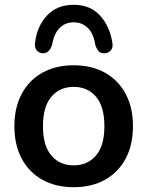

<svg xmlns="http://www.w3.org/2000/svg" viewBox="-20 -770 614 800"><path d="M287 10Q212 10 156.5 -21Q101 -52 70.5 -109Q40 -166 40 -244Q40 -322 70.5 -379Q101 -436 156.5 -467Q212 -498 287 -498Q362 -498 417.5 -467Q473 -436 503.5 -379Q534 -322 534 -244Q534 -166 503.5 -109Q473 -52 417.5 -21Q362 10 287 10ZM287 -81Q345 -81 380 -122Q415 -163 415 -244Q415 -326 380 -367Q345 -408 287 -408Q229 -408 194 -367Q159 -326 159 -244Q159 -163 194 -122Q229 -81 287 -81ZM158 -548Q142 -549 132.5 -561Q123 -573 126 -592Q134 -660 175.5 -705Q217 -750 287 -750Q356 -750 397 -705Q438 -660 448 -592Q452 -573 442.5 -561Q433 -549 416 -548Q400 -547 391.5 -556Q383 -565 377 -583Q370 -630 346 -653.5Q322 -677 287 -677Q252 -677 228.5 -653.5Q205 -630 197 -583Q185 -547 158 -548Z"/></svg>

Font: Chiron GoRound TC M
Style: Regular
Weight: 500
Designer: Ryoko NISHIZUKA 西塚涼子 (kana, bopomofo & ideographs); Paul D. Hunt (Latin, Greek & Cyrillic); Sandoll Communications 산돌커뮤니
Foundry: Adobe
Version: Version 1.000;hotconv 1.1.1;makeotfexe 2.6.0